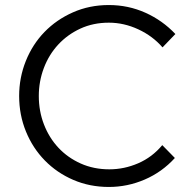

<svg xmlns="http://www.w3.org/2000/svg" viewBox="-20 -731 766 762"><path d="M414 -59Q473 -59 528.5 -83Q584 -107 624 -155Q637 -142 649 -129.5Q661 -117 674 -104Q623 -48 554.5 -18.5Q486 11 412 11Q336 11 271 -17Q206 -45 158 -94Q110 -143 83 -209Q56 -275 56 -350Q56 -423 82.5 -489Q109 -555 156.5 -604Q204 -653 269.5 -682Q335 -711 412 -711Q489 -711 557 -680.5Q625 -650 676 -596Q663 -582 650.5 -569.5Q638 -557 625 -543Q586 -588 529 -614.5Q472 -641 412 -641Q350 -641 299 -617.5Q248 -594 211 -554Q174 -514 154 -461Q134 -408 134 -350Q134 -290 154.5 -237Q175 -184 212 -144.5Q249 -105 300.5 -82Q352 -59 414 -59Z"/></svg>

Font: Rosa Sans Light
Style: Regular
Weight: 300
Designer: Pentagram / MCKL
Foundry: Pentagram / MCKL
Version: Version 1.005;September 16, 2019;FontCreator 11.5.0.2425 64-